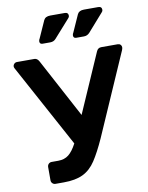

<svg xmlns="http://www.w3.org/2000/svg" viewBox="-98 -991 817 1061"><g transform="rotate(-10 310.0 -460.5)"><path d="M126 0Q116 0 109 -7Q102 -14 102 -24V-98Q102 -109 109 -116Q116 -123 126 -123H163Q198 -123 221.5 -141.5Q245 -160 267 -202L14 -668Q11 -674 11 -678Q11 -687 17.5 -693.5Q24 -700 33 -700H131Q147 -700 157 -681L334 -350L479 -681Q487 -700 506 -700H599Q608 -700 614 -694Q620 -688 620 -680Q620 -672 616 -663L415 -204Q382 -131 352.5 -86Q323 -41 281 -20.5Q239 0 173 0ZM379 -775Q363 -775 363 -791Q363 -795 364.5 -799Q366 -803 368 -806L411 -902Q420 -921 448 -921H528Q548 -921 548 -902Q548 -895 542 -889L454 -789Q441 -775 422 -775ZM190 -775Q174 -775 174 -791Q174 -795 175.5 -799Q177 -803 179 -806L222 -902Q231 -921 259 -921H340Q360 -921 360 -902Q360 -895 354 -889L265 -789Q253 -775 233 -775Z"/></g></svg>

Font: Rubik Medium
Style: Regular
Weight: 500
Designer: Hubert and Fischer
Foundry: Hubert and Fischer
Version: Version 2.300; ttfautohint (v1.8.4.7-5d5b);gftools[0.9.30]